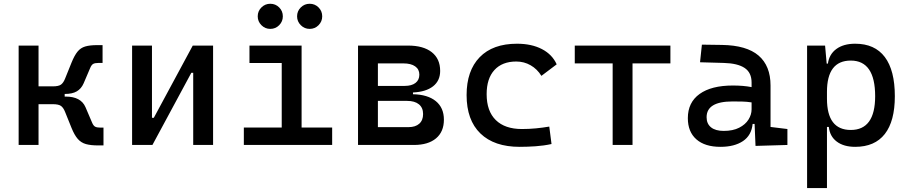

<svg xmlns="http://www.w3.org/2000/svg" viewBox="-20 -755 4728 1000"><path d="M77.1 0V-517.6H180.7V-305.2H254.4Q285.6 -305.2 298.1 -314.7Q310.5 -324.2 318.8 -345.2L352.5 -428.7Q367.7 -466.3 383.8 -486.1Q399.9 -505.9 423.8 -512.9Q447.8 -520 485.8 -520H514.2V-427.2H493.2Q475.1 -427.2 465.8 -422.4Q456.5 -417.5 449.7 -400.9L415.5 -320.8Q403.3 -293 380.1 -279.3Q356.9 -265.6 317.4 -265.6H316.9V-252H322.3Q401.4 -252 425.3 -196.8L459.5 -116.7Q466.3 -100.1 475.6 -95.2Q484.9 -90.3 502.9 -90.3H519V2.4H490.7Q452.6 2.4 427.5 -4.6Q402.3 -11.7 385 -31.5Q367.7 -51.3 352.5 -88.9L318.8 -172.4Q310.5 -193.4 298.1 -202.9Q285.6 -212.4 254.4 -212.4H180.7V0Z M668 0V-517.6H771.5V-141.6H781.2L983.9 -517.6H1089.8V0H986.3V-376H976.6L773.9 0Z M1250 0V-90.8H1447.3V-426.8H1279.3V-517.6H1550.8V-90.8H1710V0ZM1387.7 -604.5Q1360.8 -604.5 1341.6 -623.8Q1322.3 -643.1 1322.3 -669.9Q1322.3 -697.3 1341.6 -716.3Q1360.8 -735.4 1387.7 -735.4Q1415 -735.4 1434.1 -716.3Q1453.1 -697.3 1453.1 -669.9Q1453.1 -643.1 1434.1 -623.8Q1415 -604.5 1387.7 -604.5ZM1592.8 -604.5Q1565.9 -604.5 1546.6 -623.8Q1527.3 -643.1 1527.3 -669.9Q1527.3 -697.3 1546.6 -716.3Q1565.9 -735.4 1592.8 -735.4Q1620.1 -735.4 1639.2 -716.3Q1658.2 -697.3 1658.2 -669.9Q1658.2 -643.1 1639.2 -623.8Q1620.1 -604.5 1592.8 -604.5Z M1844.7 0V-517.6H2105.5Q2185.1 -517.6 2228.8 -483.2Q2272.5 -448.7 2272.5 -385.7Q2272.5 -334.5 2235.4 -305.4Q2198.2 -276.4 2130.9 -273.4V-264.2Q2207.5 -262.7 2249.8 -228.3Q2292 -193.8 2292 -131.8Q2292 -68.8 2251 -34.4Q2210 0 2135.7 0ZM1948.2 -92.8H2107.4Q2143.6 -92.8 2163.6 -110.6Q2183.6 -128.4 2183.6 -161.1Q2183.6 -193.8 2161.9 -211.7Q2140.1 -229.5 2100.6 -229.5H1948.2ZM1948.2 -307.6H2087.9Q2124 -307.6 2144 -323Q2164.1 -338.4 2164.1 -366.2Q2164.1 -394 2142.3 -409.4Q2120.6 -424.8 2081.1 -424.8H1948.2Z M2686.5 9.8Q2554.2 9.8 2482.2 -59.8Q2410.2 -129.4 2410.2 -259.8Q2410.2 -386.7 2478.3 -457Q2546.4 -527.3 2672.9 -527.3Q2748.5 -527.3 2802.5 -499.3Q2856.4 -471.2 2879.4 -419.9L2799.8 -359.9Q2777.8 -395.5 2743.7 -415Q2709.5 -434.6 2668.9 -434.6Q2595.7 -434.6 2555.2 -390.4Q2514.6 -346.2 2514.6 -264.6Q2514.6 -176.3 2562.3 -129.6Q2609.9 -83 2698.2 -83Q2734.4 -83 2770.5 -86.4Q2806.6 -89.8 2840.8 -95.7L2852.5 -4.9Q2812.5 3.9 2769.8 6.8Q2727.1 9.8 2686.5 9.8Z M3170.9 0V-424.8H2973.6V-517.6H3471.7V-424.8H3274.4V0Z M3915 4.9 3910.2 -109.4H3899.9Q3894 -49.8 3849.4 -20Q3804.7 9.8 3732.4 9.8Q3651.4 9.8 3606.9 -29.3Q3562.5 -68.4 3562.5 -139.6Q3562.5 -221.7 3623.8 -265.6Q3685.1 -309.6 3796.9 -309.6Q3852.5 -309.6 3894.5 -301.3V-325.2Q3894.5 -377 3858.2 -401.1Q3821.8 -425.3 3750 -427.2L3626 -430.7L3635.7 -522.5L3740.2 -521Q3868.7 -519 3930.9 -465.6Q3993.2 -412.1 3993.2 -309.6V-93.8L4081.1 -83V0ZM3894.5 -221.7Q3869.6 -225.6 3845 -226.1Q3820.3 -226.6 3794.9 -226.6Q3660.2 -226.6 3660.2 -144.5Q3660.2 -110.4 3683.3 -91.8Q3706.5 -73.2 3749 -73.2Q3797.4 -73.2 3829.8 -89.8Q3862.3 -106.4 3878.4 -132.3Q3894.5 -158.2 3894.5 -185.5Z M4183.6 224.6V-517.6H4277.3L4285.6 -423.8H4292Q4298.8 -472.7 4336.2 -500Q4373.5 -527.3 4434.1 -527.3Q4536.1 -527.3 4588.4 -458Q4640.6 -388.7 4640.6 -253.9Q4640.6 -124 4588.4 -57.1Q4536.1 9.8 4434.1 9.8Q4374.5 9.8 4338.1 -17.6Q4301.8 -44.9 4296.9 -93.8H4287.1V224.6ZM4287.1 -241.2Q4287.1 -78.1 4411.1 -78.1Q4538.1 -78.1 4538.1 -253.9Q4538.1 -439.5 4411.1 -439.5Q4287.1 -439.5 4287.1 -276.4Z"/></svg>

Font: Cascadia Mono PL
Style: Regular
Weight: 400
Monospace: yes
Designer: Aaron Bell
Foundry: Saja Typeworks
Version: Version 2404.023; ttfautohint (v1.8.4)